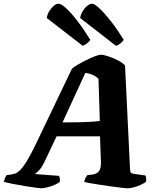

<svg xmlns="http://www.w3.org/2000/svg" viewBox="-66 -1015 846 1035"><path d="M157 0Q150 0 124.5 -3.5Q99 -7 65.5 -12.5Q32 -18 1.5 -24Q-29 -30 -46 -35Q-43 -46 -38.5 -56.5Q-34 -67 -30 -71L-7 -74Q4 -76 15.5 -79.5Q27 -83 42.5 -98Q58 -113 79 -147Q100 -181 129 -242L322 -645Q332 -654 353.5 -666.5Q375 -679 400 -691.5Q425 -704 446.5 -712Q468 -720 478 -720Q491 -720 516 -712Q541 -704 567 -691Q593 -678 608 -662L635 -103Q636 -87 640 -83.5Q644 -80 655 -78L718 -69Q720 -66 721.5 -58Q723 -50 721 -35Q711 -27 692.5 -18.5Q674 -10 655 -5Q636 0 623 0Q616 0 592.5 -2.5Q569 -5 538 -9.5Q507 -14 475.5 -18.5Q444 -23 420 -27.5Q396 -32 388 -35Q391 -49 395.5 -57Q400 -65 405 -71L425 -73Q444 -75 456 -82Q468 -89 473.5 -104Q479 -119 478 -147L473 -280H239L174 -143Q161 -115 144.5 -97Q128 -79 120 -77L252 -67Q255 -61 256.5 -52Q258 -43 256 -35Q248 -27 228.5 -18.5Q209 -10 188.5 -5Q168 0 157 0ZM271 -355Q321 -355 359 -356Q397 -357 425 -358.5Q453 -360 472 -363L465 -590Q451 -604 432.5 -612Q414 -620 394 -622ZM559 -768 366 -918Q369 -937 379.5 -954.5Q390 -972 404 -983.5Q418 -995 430 -995Q443 -995 470 -970Q497 -945 531.5 -901Q566 -857 601 -800Q597 -793 585 -782.5Q573 -772 559 -768ZM380 -768 186 -918Q189 -938 200 -955.5Q211 -973 224.5 -984Q238 -995 250 -995Q264 -995 291 -970Q318 -945 352 -901Q386 -857 421 -800Q417 -793 405.5 -783Q394 -773 380 -768Z"/></svg>

Font: Texturina 12pt Black
Style: Italic
Weight: 900
Italic angle: -11°
Designer: Guillermo Torres Carreño
Foundry: Omnibus-Type
Version: Version 1.002